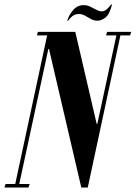

<svg xmlns="http://www.w3.org/2000/svg" viewBox="-84 -842 609 862"><path d="M281 0H310L460 -699H442L353 -286H350L254 -699H131L-19 0H-1L133 -622H136ZM397 -699 392 -683H500L505 -699ZM-59 -16 -64 0H44L49 -16ZM86 -699 82 -683H137L142 -699ZM419 -821 415 -822Q407 -811 396 -801Q385 -791 373 -791Q362 -791 349 -798Q336 -805 321.5 -812Q307 -819 292 -819Q263 -819 243.5 -795.5Q224 -772 218 -749L221 -748Q229 -760 241 -769.5Q253 -779 270 -779Q285 -779 298 -771.5Q311 -764 324.5 -756.5Q338 -749 354 -749Q370 -749 388.5 -762.5Q407 -776 419 -821Z"/></svg>

Font: Emberly Black
Style: Italic
Weight: 900
Italic angle: -12°
Designer: Rajesh Rajput
Foundry: Rajesh Rajput
Version: Version 1.000